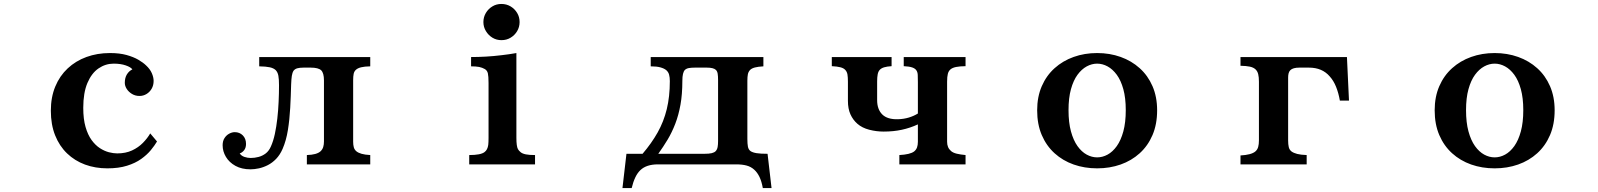

<svg xmlns="http://www.w3.org/2000/svg" viewBox="-20 -827 8040 966"><path d="M533.2 -560.1Q581.5 -560.1 616.7 -550.3Q651.9 -540.5 676 -526.4Q700.2 -512.2 714.8 -498Q734.9 -479.5 743.9 -458.7Q752.9 -438 752.9 -419.9Q752.9 -397.5 742.9 -380.4Q732.9 -363.3 716.8 -353.8Q700.7 -344.2 682.1 -344.2Q660.6 -344.2 643.8 -354.5Q627 -364.7 617.4 -379.9Q607.9 -395 607.9 -410.2Q607.9 -435.5 618.4 -452.6Q628.9 -469.7 646 -478Q637.7 -489.3 612.5 -498Q587.4 -506.8 551.8 -506.8Q510.7 -506.8 475.8 -482.9Q440.9 -459 419.9 -409.7Q398.9 -360.4 398.9 -284.2Q398.9 -228 410.4 -188.2Q421.9 -148.4 440.9 -122.3Q460 -96.2 482.7 -81.5Q505.4 -66.9 528.1 -61Q550.8 -55.2 569.8 -55.2Q612.3 -55.2 644.3 -70.1Q676.3 -85 699 -108.2Q721.7 -131.3 735.8 -155.8L770 -115.2Q757.8 -94.7 738.8 -71.5Q719.7 -48.3 690.4 -27.3Q661.1 -6.3 619.1 6.8Q577.1 20 520 20Q459.5 20 407.7 1Q356 -18.1 317.4 -55.2Q278.8 -92.3 257.3 -146.2Q235.8 -200.2 235.8 -270Q235.8 -337.9 258.1 -391.6Q280.3 -445.3 320.6 -482.9Q360.8 -520.5 415 -540.3Q469.2 -560.1 533.2 -560.1Z M1284.2 -540H1842.8V-493.2Q1814 -492.7 1797.1 -488.5Q1780.3 -484.4 1771 -476.1Q1761.7 -467.8 1759.3 -455.1Q1756.8 -442.4 1756.8 -423.8V-113.8Q1756.8 -98.1 1760 -86.2Q1763.2 -74.2 1772.9 -65.9Q1782.2 -58.1 1799.1 -53.2Q1815.9 -48.3 1842.8 -46.9V0H1523.9V-46.9Q1573.7 -48.3 1592.8 -65.9Q1602.5 -75.2 1606.2 -87.4Q1609.9 -99.6 1609.9 -115.2V-422.9Q1609.9 -459 1596.2 -473.1Q1582 -486.8 1543 -486.8H1507.8Q1487.8 -486.8 1475.8 -483.4Q1463.9 -480 1457 -471.2Q1450.7 -461.4 1448.2 -445.1Q1445.8 -428.7 1444.8 -402.8Q1443.4 -344.2 1440.2 -285.2Q1437 -226.1 1428.5 -172.9Q1419.9 -119.6 1401.9 -78.1Q1388.7 -47.9 1369.4 -27.8Q1350.1 -7.8 1327.6 3.7Q1305.2 15.1 1282.7 20Q1260.3 24.9 1240.2 24.9Q1196.3 24.9 1164.8 7.6Q1133.3 -9.8 1116.7 -37.6Q1100.1 -65.4 1100.1 -96.2Q1100.1 -117.7 1109.6 -132.3Q1119.1 -147 1133.3 -154.5Q1147.5 -162.1 1161.1 -162.1Q1185.5 -162.1 1201.7 -145.8Q1217.8 -129.4 1217.8 -103Q1217.8 -83.5 1208.3 -71.3Q1198.7 -59.1 1186 -55.2Q1194.3 -42.5 1210.2 -37.4Q1226.1 -32.2 1241.2 -32.2Q1261.2 -32.2 1280.8 -37.4Q1300.3 -42.5 1316.7 -54.9Q1333 -67.4 1342.8 -89.8Q1355 -116.7 1362.8 -152.8Q1370.6 -189 1375.2 -230.2Q1379.9 -271.5 1381.8 -314.5Q1383.8 -357.4 1383.8 -397.9Q1383.8 -428.2 1380.6 -445.8Q1377.4 -463.4 1367.2 -474.1Q1356.4 -484.4 1337.2 -488.5Q1317.9 -492.7 1284.2 -493.2Z M2502.9 -807.1Q2528.3 -807.1 2549.1 -794.7Q2569.8 -782.2 2582 -761.7Q2594.2 -741.7 2594.2 -715.8Q2594.2 -690.9 2581.8 -670.2Q2569.3 -649.4 2548.8 -637.2Q2528.8 -625 2502.9 -625Q2478 -625 2457.8 -637.2Q2437.5 -649.4 2424.8 -670.4Q2412.1 -691.4 2412.1 -715.8Q2412.1 -741.2 2424.6 -762Q2437 -782.7 2457.5 -794.9Q2477.5 -807.1 2502.9 -807.1ZM2578.1 -133.8Q2578.1 -90.8 2585.9 -76.7Q2590.3 -68.8 2599.4 -61.3Q2608.4 -53.7 2626 -50.3Q2642.6 -46.9 2671.9 -46.9V0H2340.8V-46.9Q2398.9 -46.9 2418 -62Q2433.1 -73.2 2436.5 -98.1Q2438 -111.3 2438 -133.8V-409.2Q2438 -443.8 2434.6 -458Q2431.2 -472.7 2418.9 -479.7Q2406.7 -486.8 2390.6 -490.2Q2374 -493.2 2350.1 -493.2V-540Q2385.7 -540 2424.8 -542.2Q2463.9 -544.4 2503.4 -549.3Q2522.9 -551.8 2541.5 -554.2Q2560.1 -556.6 2578.1 -560.1Z M3253.9 -540H3820.8V-493.2Q3793.9 -491.7 3778.1 -487.5Q3762.2 -483.4 3753.9 -475.1Q3745.1 -465.8 3742.7 -453.1Q3740.2 -440.4 3740.2 -420.9V-127.9Q3740.2 -104 3742.9 -89.4Q3745.6 -74.7 3755.9 -66.9Q3766.6 -59.6 3786.6 -56.4Q3806.6 -53.2 3841.8 -53.2L3861.8 119.1H3817.9Q3812 85.9 3801.3 63.5Q3790.5 41 3774.9 26.9Q3758.3 11.7 3736.3 5.9Q3714.4 0 3684.1 0H3290Q3232.4 0 3202.1 28.8Q3187 43 3176.3 65.7Q3165.5 88.4 3158.2 119.1H3111.8L3131.8 -53.2H3212.9Q3258.3 -106.4 3288.8 -160.6Q3319.3 -214.8 3334.7 -277.8Q3350.1 -340.8 3350.1 -418.9Q3350.1 -437.5 3346.4 -451.2Q3342.8 -464.8 3332 -474.1Q3321.3 -482.9 3302.7 -488Q3284.2 -493.2 3253.9 -493.2ZM3477.1 -486.8Q3458.5 -486.8 3446 -484.6Q3433.6 -482.4 3425.8 -475.1Q3419.4 -468.3 3416.3 -455.1Q3413.1 -441.9 3413.1 -419.9Q3413.1 -353 3403.6 -300Q3394 -247.1 3377.4 -204.1Q3360.8 -161.1 3338.9 -124.5Q3316.9 -87.9 3292 -53.2H3523.9Q3547.4 -53.2 3560.8 -56.4Q3574.2 -59.6 3581.1 -66.9Q3588.4 -75.2 3590.6 -87.6Q3592.8 -100.1 3592.8 -117.2V-424.8Q3592.8 -443.8 3590.8 -456.1Q3588.9 -468.3 3582 -475.1Q3570.3 -486.8 3536.1 -486.8Z M4165 -540H4465.8V-494.1Q4442.9 -492.7 4428.2 -488.3Q4413.6 -483.9 4405.8 -475.1Q4398.4 -466.8 4395.8 -452.6Q4393.1 -438.5 4393.1 -417V-323.2Q4393.1 -276.9 4418.9 -251.2Q4444.8 -225.6 4498 -227.1Q4527.3 -228 4552.5 -235.6Q4577.6 -243.2 4598.1 -255.9V-414.1Q4598.1 -435.5 4597.4 -450.2Q4596.7 -464.8 4589.8 -474.1Q4583.5 -482.9 4569.1 -487.8Q4554.7 -492.7 4526.9 -494.1V-540H4837.9V-494.1Q4808.6 -493.7 4790.3 -490Q4772 -486.3 4762.2 -478Q4752.4 -469.7 4748.8 -455.3Q4745.1 -440.9 4745.1 -416V-113.8Q4745.1 -99.1 4749.8 -87.6Q4754.4 -76.2 4765.1 -66.9Q4775.4 -58.1 4793.7 -53.7Q4812 -49.3 4837.9 -46.9V0H4504.9V-46.9Q4559.1 -49.8 4579.1 -64.9Q4589.4 -73.2 4593.8 -85.2Q4598.1 -97.2 4598.1 -113.8V-201.2Q4559.1 -183.1 4517.1 -174.1Q4475.1 -165 4425.8 -165Q4389.2 -165 4353.3 -174.3Q4317.4 -183.6 4293.9 -204.1Q4271.5 -223.6 4258.8 -251.7Q4246.1 -279.8 4246.1 -319.8V-416Q4246.1 -438.5 4243.7 -452.6Q4241.2 -466.8 4231.9 -476.1Q4224.1 -484.4 4208.3 -488.5Q4192.4 -492.7 4165 -494.1Z M5500 -560.1Q5563.5 -560.1 5618.2 -540.5Q5672.9 -521 5714.1 -483.9Q5755.4 -446.8 5778.6 -393.3Q5801.8 -339.8 5801.8 -272Q5801.8 -201.7 5778.6 -147.5Q5755.4 -93.3 5714.1 -55.9Q5672.9 -18.6 5618.2 0.7Q5563.5 20 5500 20Q5436.5 20 5381.8 0.7Q5327.1 -18.6 5285.9 -55.9Q5244.6 -93.3 5221.4 -147.5Q5198.2 -201.7 5198.2 -272Q5198.2 -339.8 5221.4 -393.3Q5244.6 -446.8 5285.9 -483.9Q5327.1 -521 5381.8 -540.5Q5436.5 -560.1 5500 -560.1ZM5500 -506.8Q5473.1 -506.8 5447.5 -492.9Q5421.9 -479 5401.1 -450.7Q5380.4 -422.4 5368.2 -378.2Q5356 -334 5356 -272.9Q5356 -210.9 5368.2 -166Q5380.4 -121.1 5401.1 -92Q5421.9 -63 5447.5 -49.1Q5473.1 -35.2 5500 -35.2Q5526.9 -35.2 5552.5 -49.1Q5578.1 -63 5598.9 -92Q5619.6 -121.1 5631.8 -166Q5644 -210.9 5644 -272.9Q5644 -334 5631.8 -378.2Q5619.6 -422.4 5598.9 -450.7Q5578.1 -479 5552.5 -492.9Q5526.9 -506.8 5500 -506.8Z M6221.2 -540H6756.8L6767.1 -320.8H6721.2Q6714.4 -359.9 6701.9 -390.6Q6689.5 -421.4 6669.9 -442.9Q6651.4 -464.4 6625.5 -475.6Q6599.6 -486.8 6564.9 -486.8H6518.1Q6484.9 -486.8 6472.2 -474.1Q6465.8 -467.8 6463.4 -458.5Q6460.9 -449.2 6460.9 -437V-120.1Q6460.9 -100.6 6464.1 -86.9Q6467.3 -73.2 6478 -64.9Q6488.8 -57.1 6506.6 -52.5Q6524.4 -47.9 6554.2 -46.9V0H6221.2V-44.9Q6275.9 -47.9 6295.9 -64.9Q6306.6 -74.2 6310.3 -87.9Q6314 -101.6 6314 -121.1V-416Q6314 -439 6310.3 -453.9Q6306.6 -468.8 6296.9 -478Q6286.6 -487.8 6268.3 -491.7Q6250 -495.6 6221.2 -496.1Z M7500 -560.1Q7563.5 -560.1 7618.2 -540.5Q7672.9 -521 7714.1 -483.9Q7755.4 -446.8 7778.6 -393.3Q7801.8 -339.8 7801.8 -272Q7801.8 -201.7 7778.6 -147.5Q7755.4 -93.3 7714.1 -55.9Q7672.9 -18.6 7618.2 0.7Q7563.5 20 7500 20Q7436.5 20 7381.8 0.7Q7327.1 -18.6 7285.9 -55.9Q7244.6 -93.3 7221.4 -147.5Q7198.2 -201.7 7198.2 -272Q7198.2 -339.8 7221.4 -393.3Q7244.6 -446.8 7285.9 -483.9Q7327.1 -521 7381.8 -540.5Q7436.5 -560.1 7500 -560.1ZM7500 -506.8Q7473.1 -506.8 7447.5 -492.9Q7421.9 -479 7401.1 -450.7Q7380.4 -422.4 7368.2 -378.2Q7356 -334 7356 -272.9Q7356 -210.9 7368.2 -166Q7380.4 -121.1 7401.1 -92Q7421.9 -63 7447.5 -49.1Q7473.1 -35.2 7500 -35.2Q7526.9 -35.2 7552.5 -49.1Q7578.1 -63 7598.9 -92Q7619.6 -121.1 7631.8 -166Q7644 -210.9 7644 -272.9Q7644 -334 7631.8 -378.2Q7619.6 -422.4 7598.9 -450.7Q7578.1 -479 7552.5 -492.9Q7526.9 -506.8 7500 -506.8Z"/></svg>

Font: BIZ UDMincho
Style: Bold
Weight: 700
Monospace: yes
Designer: TypeBank Co., Ltd.
Foundry: Morisawa Inc.
Version: Version 1.06